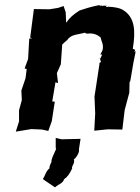

<svg xmlns="http://www.w3.org/2000/svg" viewBox="-20 -561 604 827"><path d="M352 -422 347 -423C345 -419 347 -417 357 -416C376 -419 396 -415 414 -399C415 -384 429 -369 421 -343L412 -326H420L412 -308L409 -313L415 -294L405 -288L409 -289L387 -145L390 -72L386 2L444 -4L507 -3L517 -87L537 -162L538 -207L541 -211L555 -293L563 -332L564 -341C553 -332 561 -341 562 -344C562 -347 563 -346 552 -351C565 -430 560 -485 513 -516C498 -527 471 -531 448 -532C436 -531 438 -528 436 -541C443 -531 429 -539 427 -536C427 -531 430 -540 420 -535C415 -536 423 -543 412 -533C419 -543 414 -532 407 -539C372 -532 347 -524 323 -516C295 -498 281 -486 265 -463L263 -508L254 -535L230 -527L193 -521L126 -522L110 -399L119 -396L106 -395L101 -307L86 -266L95 -264L90 -224L72 -171L74 -130L62 -86V-38L48 6L115 -5L161 -3L188 3L203 -39L216 -123L205 -124L219 -207L230 -203L225 -246L242 -284L248 -369C255 -376 262 -383 270 -389C287 -415 318 -411 352 -422ZM165 209 168 213 217 246C232 232 251 229 256 211C271 201 281 186 291 164C286 156 305 141 298 126C314 113 323 91 320 82L327 37L245 39L220 33V77L222 80C209 109 200 126 202 136C195 150 191 161 194 163C176 178 175 196 165 209Z"/></svg>

Font: Asimov Print
Style: DIt
Weight: 250
Width: 0
Designer: Google
Version: Version 2.000980: 2014